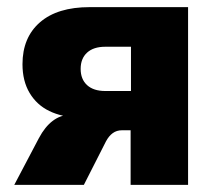

<svg xmlns="http://www.w3.org/2000/svg" viewBox="-20 -518 607 538"><path d="M20 0 89 -131Q106 -163 128 -179.5Q150 -196 175 -196H198V-189Q153 -190 118 -207Q83 -224 63 -257.5Q43 -291 43 -338Q43 -413 92 -455.5Q141 -498 231 -498H507V0H346V-153H322Q307 -153 296 -145Q285 -137 277 -122L215 0ZM275 -263H347V-387H275Q242 -387 224 -370.5Q206 -354 206 -325Q206 -296 224 -279.5Q242 -263 275 -263Z"/></svg>

Font: Nunito Sans 10pt SemiCondensed Black
Style: Regular
Weight: 900
Width: 4
Designer: Vernon Adams
Foundry: Vernon Adams
Version: Version 3.101;gftools[0.9.27]